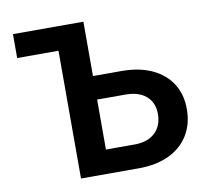

<svg xmlns="http://www.w3.org/2000/svg" viewBox="-80 -818 988 907"><g transform="rotate(-10 414.0 -364.0)"><path d="M38.6 -612.8V-727.5H292.5V-612.8ZM328.6 -466.8H513.7Q597.7 -466.8 658.7 -438.7Q719.7 -410.6 752.9 -359.1Q786.1 -307.6 786.1 -236.8Q786.1 -164.1 752.9 -110.8Q719.7 -57.6 658.9 -28.8Q598.1 0 513.7 0H236.8V-727.5H376.5V-114.3H513.7Q576.7 -114.3 612.1 -147.2Q647.5 -180.2 647.5 -238.3Q647.5 -274.4 631.3 -300.3Q615.2 -326.2 585.4 -340.1Q555.7 -354 513.7 -354H328.6Z"/></g></svg>

Font: Inter Cardless
Style: Bold
Weight: 700
Designer: Rasmus Andersson
Foundry: rsms
Version: Version 4.001;git-9221beed3